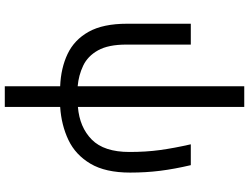

<svg xmlns="http://www.w3.org/2000/svg" viewBox="-139 -660 1039 801"><g transform="rotate(90 380.5 -259.5)"><path d="M426 -759V-65Q511 -72 562.5 -123Q614 -174 614 -280Q614 -349 606 -407.5Q598 -466 582 -536H669Q685 -468 692.5 -408.5Q700 -349 700 -283Q700 -180 663 -117.5Q626 -55 564 -25.5Q502 4 426 9V240H340V9Q264 6 205 -22Q146 -50 112.5 -110Q79 -170 79 -270V-536H166V-267Q166 -192 190 -149Q214 -106 254 -87Q294 -68 340 -64V-759Z"/></g></svg>

Font: Apis
Style: Regular
Weight: 400
Designer: Monotype Design Team
Foundry: Monotype Imaging Inc.
Version: Version 2.000; build 0001